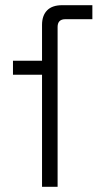

<svg xmlns="http://www.w3.org/2000/svg" viewBox="-20 -720 376 740"><path d="M142 0V-432H30V-486H142V-624Q142 -660 161.5 -680Q181 -700 220 -700H336V-646H232Q202 -646 202 -616V0Z"/></svg>

Font: Space Grotesk Light Light
Style: Regular
Weight: 300
Version: Version 2.000